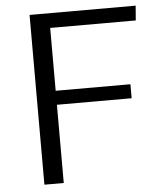

<svg xmlns="http://www.w3.org/2000/svg" viewBox="-52 -756 670 801"><g transform="rotate(-5 283.5 -355.5)"><path d="M101.6 0V-710.9H545.9L541 -649.4H182.6V-386.2H495.6V-327.6H182.6V0Z"/></g></svg>

Font: Comme Light
Style: Regular
Weight: 300
Version: Version 1.000;gftools[0.9.27]